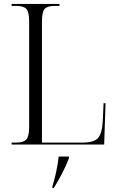

<svg xmlns="http://www.w3.org/2000/svg" viewBox="-20 -734 597 975"><path d="M39 0V-10H63Q100 -10 114 -26Q128 -42 128 -90V-625Q128 -673 114 -688.5Q100 -704 63 -704H39V-714H282V-704H258Q220 -704 206.5 -688.5Q193 -673 193 -624V-10H401Q458 -10 478.5 -34Q499 -58 502 -122L506 -210H516L509 0ZM246 213Q257 177 265.5 138Q274 99 278 61H330V70Q316 107 294.5 148Q273 189 253 221H246Z"/></svg>

Font: Noto Serif Display SemiCondensed Light
Style: Regular
Weight: 300
Width: 4
Designer: Monotype Design Team
Foundry: Monotype Imaging Inc.
Version: Version 2.009